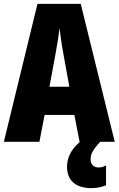

<svg xmlns="http://www.w3.org/2000/svg" viewBox="-20 -734 614 994"><path d="M392 0H394C343 43 327 89 327 129C327 198 369 240 454 240C487 240 513 232 529 225V122C519 128 508 133 490 133C464 133 449 115 449 93C449 65 458 44 499 0H574L398 -714H174L0 0H184L211 -139H365ZM310 -445 339 -285H236L266 -447C276 -500 284 -551 288 -589C293 -549 300 -498 310 -445Z"/></svg>

Font: Noto Sans Oriya ExtCond Blk
Style: Regular
Weight: 900
Width: 2
Designer: Amélie Bonet and Sol Matas
Foundry: Google LLC
Version: Version 2.006